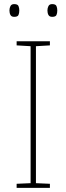

<svg xmlns="http://www.w3.org/2000/svg" viewBox="-20 -915 323 935"><path d="M223 0H61V-20L129 -23V-690L61 -694V-714H223V-694L155 -690V-23L223 -20ZM26 -864Q26 -876 31 -885.5Q36 -895 49 -895Q66 -895 70 -885.5Q74 -876 74 -864Q74 -851 70 -842Q66 -833 49 -833Q36 -833 31 -842Q26 -851 26 -864ZM211 -864Q211 -876 216 -885.5Q221 -895 234 -895Q251 -895 255 -885.5Q259 -876 259 -864Q259 -851 255 -842Q251 -833 234 -833Q221 -833 216 -842Q211 -851 211 -864Z"/></svg>

Font: Noto Sans Cham Thin
Style: Regular
Weight: 250
Version: Version 2.002